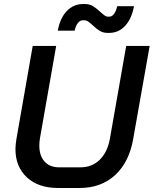

<svg xmlns="http://www.w3.org/2000/svg" viewBox="-20 -929 766 957"><path d="M57 -186Q57 -207 62 -237L143 -700H260L179 -239Q176 -221 176 -203Q176 -153 202 -124Q228 -95 274 -95H381Q439 -95 477.5 -133Q516 -171 528 -239L609 -700H726L644 -237Q624 -121 554 -56.5Q484 8 377 8H270Q171 8 114 -45Q57 -98 57 -186ZM441 -804Q428 -816 419 -822Q410 -828 401 -828H393Q379 -828 368 -814Q357 -800 352 -776H268Q279 -838 312.5 -873.5Q346 -909 395 -909H402Q426 -909 444 -898Q462 -887 482 -868Q494 -857 502 -851.5Q510 -846 517 -846H525Q538 -846 548.5 -860Q559 -874 564 -898H648Q636 -835 603.5 -800Q571 -765 524 -765H517Q494 -765 477.5 -775Q461 -785 441 -804Z"/></svg>

Font: Bai Jamjuree SemiBold
Style: Italic
Weight: 600
Italic angle: -10°
Version: Version 1.000; ttfautohint (v1.6)